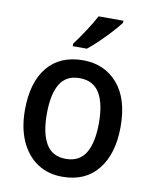

<svg xmlns="http://www.w3.org/2000/svg" viewBox="-86 -882 726 907"><g transform="rotate(10 276.5 -429.0)"><path d="M506 -321Q506 -192 446 -116.5Q386 -41 275 -41Q206 -41 155 -75Q104 -109 75.5 -172Q47 -235 47 -321Q47 -454 107 -527Q167 -600 278 -600Q380 -600 443 -528Q506 -456 506 -321ZM152 -321Q152 -228 182 -177.5Q212 -127 277 -127Q342 -127 372 -177Q402 -227 402 -321Q402 -415 371.5 -464.5Q341 -514 276 -514Q211 -514 181.5 -464.5Q152 -415 152 -321ZM432 -807Q418 -788 392 -759.5Q366 -731 337 -703Q308 -675 285 -657H217V-669Q241 -701 268 -742Q295 -783 313 -817H432Z"/></g></svg>

Font: Noto Sans Tamil UI SemiCondensed Medium
Style: Regular
Weight: 500
Width: 4
Designer: Jelle Bosma - Monotype Design Team
Foundry: Monotype Imaging Inc.
Version: Version 2.004; ttfautohint (v1.8.4.7-5d5b)